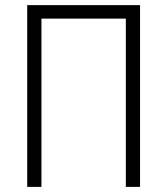

<svg xmlns="http://www.w3.org/2000/svg" viewBox="-20 -731 655 751"><path d="M527.8 0H472.2V-658.2H142.1V0H86.4V-710.9H527.8Z"/></svg>

Font: Roboto Condensed Light
Style: Regular
Weight: 300
Designer: Google
Version: Version 2.134; 2016